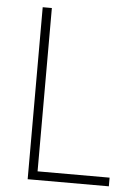

<svg xmlns="http://www.w3.org/2000/svg" viewBox="-52 -754 554 794"><g transform="rotate(5 225.0 -357.0)"><path d="M93 0V-714H131V-36H430V0Z"/></g></svg>

Font: Noto Sans Khmer UI SemiCondensed ExtraLight
Style: Regular
Weight: 200
Width: 4
Designer: Danh Hong and the Monotype Design Team
Foundry: Monotype Imaging Inc.
Version: Version 2.002; ttfautohint (v1.8.4.7-5d5b)